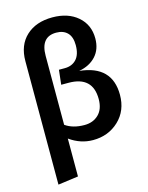

<svg xmlns="http://www.w3.org/2000/svg" viewBox="-140 -841 883 1145"><g transform="rotate(-15 301.5 -268.5)"><path d="M370 -405Q568 -385 568 -205Q568 -107 503.5 -46Q439 15 344 15Q267 15 200 -33V201L75 218V-544Q75 -643 135.5 -699Q196 -755 297 -755Q394 -755 453.5 -703.5Q513 -652 513 -568Q513 -501 474.5 -459Q436 -417 370 -405ZM318 -85Q371 -85 405 -118Q439 -151 439 -213Q439 -353 290 -353H245L255 -443H291Q336 -443 363 -472Q390 -501 390 -559Q390 -610 365 -635.5Q340 -661 296 -661Q200 -661 200 -544V-118Q246 -85 318 -85Z"/></g></svg>

Font: FiraGO Medium
Style: Regular
Weight: 500
Designer: bBox Type
Foundry: bBox Type GmbH
Version: Version 1.001;PS 001.001;hotconv 1.0.88;makeotf.lib2.5.64775